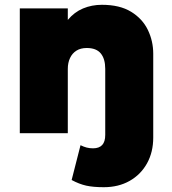

<svg xmlns="http://www.w3.org/2000/svg" viewBox="-20 -555 716 800"><path d="M412.5 225Q368.5 225 339.2 218.5Q310 212 278.5 195L315.5 50Q328.5 56.5 341 59.8Q353.5 63 367.5 63Q393 63 405.8 49.2Q418.5 35.5 418.5 7V-268Q418.5 -309.5 400 -332.2Q381.5 -355 341.5 -355Q316 -355 298.5 -344Q281 -333 271.8 -313.2Q262.5 -293.5 262.5 -268V0H62.5V-520H262.5V-472Q289.5 -504.5 326 -519.8Q362.5 -535 404.5 -535Q479 -535 526.2 -506Q573.5 -477 596 -430.5Q618.5 -384 618.5 -331V18Q618.5 79 592.5 125.8Q566.5 172.5 520 198.8Q473.5 225 412.5 225Z"/></svg>

Font: Geologica Thin Roman Black
Style: Regular
Weight: 900
Version: Version 1.010;gftools[0.9.28]